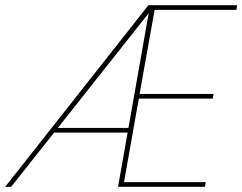

<svg xmlns="http://www.w3.org/2000/svg" viewBox="-29 -720 934 740"><path d="M-9 0 543 -700H885L882 -682H567L509 -358H794L791 -340H506L449 -18H764L761 0H426L544 -669L14 0ZM169 -209 180 -227H474L470 -209Z"/></svg>

Font: DM Sans 11pt Thin
Style: Italic
Weight: 250
Italic angle: -10°
Version: Version 4.004;gftools[0.9.30]